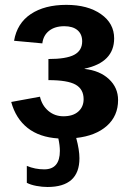

<svg xmlns="http://www.w3.org/2000/svg" viewBox="-20 -558 537 786"><path d="M89.8 121.1Q123.5 135.3 161.1 135.3Q225.1 135.3 225.1 59.6Q225.1 37.1 218.8 8.8Q141.1 3.9 92.8 -34.4Q44.4 -72.8 25.9 -140.6L143.6 -162.1Q151.9 -126 178 -104Q204.1 -82 239.7 -82Q278.8 -82 300.5 -101.3Q322.3 -120.6 322.3 -151.9Q322.3 -192.9 289.6 -211.4Q256.8 -230 178.2 -230V-316.4Q251.5 -316.4 283.9 -333.7Q316.4 -351.1 316.4 -388.7Q316.4 -418 297.4 -434.3Q278.3 -450.7 243.2 -450.7Q204.6 -450.7 180.9 -431.9Q157.2 -413.1 153.3 -380.4L37.6 -391.1Q49.8 -462.9 106.2 -500.5Q162.6 -538.1 251.5 -538.1Q339.4 -538.1 393.3 -500.2Q447.3 -462.4 447.3 -400.9Q447.3 -302.7 326.2 -276.9V-275.9Q388.7 -269 426 -234.1Q463.4 -199.2 463.4 -148.4Q463.4 -83.5 417.5 -42.7Q371.6 -2 292 6.8Q305.2 55.7 305.2 89.8Q305.2 207.5 174.3 207.5Q152.8 207.5 129.2 203.1Q105.5 198.7 89.8 190.4Z"/></svg>

Font: Arimo
Style: Bold
Weight: 700
Designer: Steve Matteson
Foundry: Monotype Imaging Inc.
Version: Version 1.33